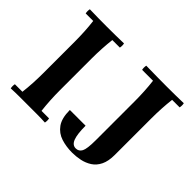

<svg xmlns="http://www.w3.org/2000/svg" viewBox="-148 -947 1208 1208"><g transform="rotate(45 455.5 -343.5)"><path d="M43 2Q39 -17 43 -35H110Q115 -76 117.5 -120.5Q120 -165 120 -210V-490Q120 -535 117.5 -579.5Q115 -624 110 -665H43Q39 -684 43 -702Q78 -701 119.5 -700.5Q161 -700 195 -700Q230 -700 271.5 -700.5Q313 -701 347 -702Q351 -684 347 -665H280Q275 -624 272.5 -579.5Q270 -535 270 -490V-210Q270 -165 272.5 -120.5Q275 -76 280 -35H347Q351 -17 347 2Q313 0 271.5 0Q230 0 195 0Q161 0 119.5 0Q78 0 43 2ZM601 15Q549 15 503.5 0.5Q458 -14 430 -53Q402 -92 402 -165H542Q542 -90 555.5 -55Q569 -20 599 -20Q626 -20 639 -44.5Q652 -69 652 -145V-490Q652 -535 649.5 -579.5Q647 -624 642 -665H545Q541 -684 545 -702Q602 -701 647.5 -700.5Q693 -700 727 -700Q762 -700 803.5 -700.5Q845 -701 879 -702Q883 -684 879 -665H812Q807 -624 804.5 -579.5Q802 -535 802 -490V-165Q802 -109 784.5 -73.5Q767 -38 737.5 -19Q708 0 672.5 7.5Q637 15 601 15Z"/></g></svg>

Font: Poltawski Nowy
Style: Bold
Weight: 700
Designer: Adam Pótawski, Mateusz Machalski, Borys Kosmynka, Ania Wieluska
Foundry: Capitalics.wtf
Version: Version 1.001;gftools[0.9.25]